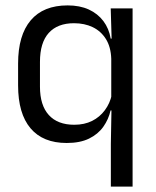

<svg xmlns="http://www.w3.org/2000/svg" viewBox="-20 -519 577 711"><path d="M227 10.5Q139 10.5 93 -44Q47 -98.5 47 -203V-283.5Q47 -388.5 93.8 -443.8Q140.5 -499 230.5 -499Q275.5 -499 308.8 -483.8Q342 -468.5 362.8 -441Q383.5 -413.5 390 -376H417L392 -301.5Q390.5 -345.5 372 -374.8Q353.5 -404 323.2 -418.5Q293 -433 254 -433Q193 -433 160.5 -397Q128 -361 128 -290V-198Q128 -129 160.8 -93Q193.5 -57 255 -57Q292.5 -57 321 -71.2Q349.5 -85.5 368.2 -110.8Q387 -136 394 -168L412.5 -110H389.5Q382 -77 362.5 -49.5Q343 -22 309.8 -5.8Q276.5 10.5 227 10.5ZM390.5 172V13.5L393 -125.5L392 -141.5V-345.5L393.5 -370.5L390 -488H471V172Z"/></svg>

Font: Anek Odia Medium
Style: Regular
Weight: 400
Version: Version 1.003